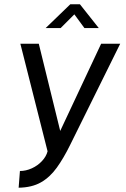

<svg xmlns="http://www.w3.org/2000/svg" viewBox="-20 -704 586 896"><path d="M67 172 73 94Q101 94 128.5 81.5Q156 69 176 47.5Q196 26 202 2L75 -500H161L261 -93L452 -500H541L307 -27Q277 34 245 78.5Q213 123 171 147Q129 171 67 172ZM193 -573 308 -684H353L441 -573H374L327 -637L263 -573Z"/></svg>

Font: Kulim Park
Style: Italic
Weight: 400
Italic angle: -8°
Designer: Noponies / Dale Sattler
Foundry: Noponies
Version: Version 1.000; ttfautohint (v1.8.3)